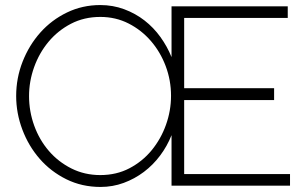

<svg xmlns="http://www.w3.org/2000/svg" viewBox="-20 -735 1213 760"><path d="M1128 -46V0H659V-200Q642 -157 614 -119.5Q586 -82 549.5 -54.5Q513 -27 469.5 -11Q426 5 378 5Q304 5 242.5 -25.5Q181 -56 137 -106.5Q93 -157 68.5 -222Q44 -287 44 -355Q44 -426 69.5 -491Q95 -556 139.5 -606Q184 -656 245 -685.5Q306 -715 377 -715Q427 -715 471.5 -698.5Q516 -682 552 -654Q588 -626 615 -588.5Q642 -551 659 -509V-710H1119V-664H709V-386H1065V-339H709V-46ZM377 -42Q441 -42 492.5 -69Q544 -96 580.5 -140.5Q617 -185 637 -241Q657 -297 657 -356Q657 -417 636 -473Q615 -529 577.5 -572.5Q540 -616 489 -642Q438 -668 377 -668Q313 -668 261 -641Q209 -614 172 -569.5Q135 -525 115 -469Q95 -413 95 -355Q95 -294 115.5 -237.5Q136 -181 173.5 -137.5Q211 -94 263 -68Q315 -42 377 -42Z"/></svg>

Font: Oxford Sans
Style: Regular
Weight: 300
Designer: Matt McInerney, Pablo Impallari, Rodrigo Fuenzalida
Foundry: Matt McInerney, Pablo Impallari, Rodrigo Fuenzalida
Version: Version 3.000g; ttfautohint (v1.5) -l 8 -r 28 -G 28 -x 14 -D